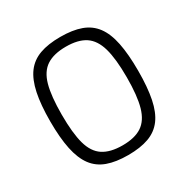

<svg xmlns="http://www.w3.org/2000/svg" viewBox="-162 -849 989 1008"><g transform="rotate(-30 333.0 -345.0)"><path d="M333 -703Q407 -703 458 -684.5Q509 -666 540 -624.5Q571 -583 585 -514Q599 -445 599 -345Q599 -245 585 -176Q571 -107 540 -65.5Q509 -24 458 -5.5Q407 13 333 13Q259 13 208 -5.5Q157 -24 126 -65.5Q95 -107 80.5 -176Q66 -245 66 -345Q66 -445 80.5 -514Q95 -583 126 -624.5Q157 -666 208 -684.5Q259 -703 333 -703ZM333 -644Q259 -644 215.5 -615.5Q172 -587 154 -522Q136 -457 136 -345Q136 -233 154 -168Q172 -103 215.5 -74.5Q259 -46 333 -46Q407 -46 450 -74.5Q493 -103 511.5 -168Q530 -233 530 -345Q530 -457 511.5 -522Q493 -587 450 -615.5Q407 -644 333 -644Z"/></g></svg>

Font: Exo 2 Light
Style: Regular
Weight: 300
Designer: Natanael Gama
Foundry: Natanael Gama
Version: Version 2.010